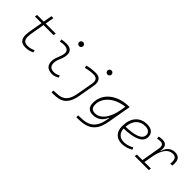

<svg xmlns="http://www.w3.org/2000/svg" viewBox="141 -1871 3234 3234"><g transform="rotate(45 1758.0 -254.0)"><path d="M338.4 9.8Q190.9 9.8 190.9 -138.2Q190.9 -170.9 195.3 -201.7Q199.7 -232.4 209 -287.1L241.7 -473.6H83.5L91.3 -517.6H249.5L276.9 -674.3H323.2L295.9 -517.6H535.6L527.8 -473.6H288.1L255.4 -287.1Q246.1 -232.9 241.9 -203.6Q237.8 -174.3 237.8 -143.1Q237.8 -35.2 342.8 -35.2Q381.8 -35.2 411.9 -42.5Q441.9 -49.8 482.9 -68.4L492.2 -26.4Q459.5 -11.2 422.9 -0.7Q386.2 9.8 338.4 9.8Z M1081.1 -66.9 1096.2 -31.2Q1069.3 -14.2 1039.8 -2.2Q1010.3 9.8 971.7 9.8Q889.2 9.8 848.6 -31.7Q808.1 -73.2 813 -153.3Q815.4 -189.9 827.1 -224.4Q838.9 -258.8 852.5 -291.5Q866.2 -324.2 873.5 -355Q889.6 -417.5 862.5 -450Q835.4 -482.4 770.5 -482.4Q724.1 -482.4 681.2 -471.2L670.9 -513.7Q699.7 -522 728.5 -524.7Q757.3 -527.3 786.1 -527.3Q869.1 -527.3 904.5 -480.7Q939.9 -434.1 918 -345.2Q909.7 -310.5 896.7 -280.5Q883.8 -250.5 873 -221.2Q862.3 -191.9 859.9 -157.7Q851.6 -35.2 971.2 -35.2Q1002 -35.2 1025.4 -42.5Q1048.8 -49.8 1081.1 -66.9ZM963.4 -646Q943.4 -646 929 -660.2Q914.6 -674.3 914.6 -694.3Q914.6 -714.4 929 -728.8Q943.4 -743.2 963.4 -743.2Q983.4 -743.2 997.8 -728.8Q1012.2 -714.4 1012.2 -694.3Q1012.2 -674.3 997.8 -660.2Q983.4 -646 963.4 -646Z M1186.5 234.4 1184.6 189.5 1292 182.1Q1384.3 175.8 1437 118.7Q1489.7 61.5 1509.3 -49.8L1564 -355Q1575.2 -416 1552.5 -449.2Q1529.8 -482.4 1477.5 -482.4Q1430.7 -482.4 1381.6 -475.8Q1332.5 -469.2 1290.5 -456.5L1280.3 -499Q1320.8 -512.7 1374 -520Q1427.2 -527.3 1483.4 -527.3Q1557.6 -527.3 1590.6 -481.9Q1623.5 -436.5 1609.4 -354L1556.6 -50.8Q1532.7 85 1467.5 154.1Q1402.3 223.1 1289.1 229ZM1639.6 -646Q1619.6 -646 1605.2 -660.2Q1590.8 -674.3 1590.8 -694.3Q1590.8 -714.4 1605.2 -728.8Q1619.6 -743.2 1639.6 -743.2Q1659.7 -743.2 1674.1 -728.8Q1688.5 -714.4 1688.5 -694.3Q1688.5 -674.3 1674.1 -660.2Q1659.7 -646 1639.6 -646Z M1777.8 234.4 1775.9 189.5 1875.5 185.1Q1949.7 181.6 2001.5 158Q2053.2 134.3 2086.7 96.4Q2120.1 58.6 2139.2 12.2Q2158.2 -34.2 2167 -82.5L2178.2 -147H2169.9Q2140.1 -71.3 2083.3 -30.5Q2026.4 10.3 1943.4 10.3Q1802.2 10.3 1802.2 -135.3Q1802.2 -223.1 1838.4 -294.7Q1874.5 -366.2 1939.7 -417Q2004.9 -467.8 2092.3 -495.1Q2179.7 -522.5 2282.2 -522.5H2291.5L2216.3 -98.1Q2204.1 -29.3 2181.4 28.8Q2158.7 86.9 2118.9 130.9Q2079.1 174.8 2017.3 200.7Q1955.6 226.6 1865.7 230.5ZM2235.8 -474.6Q2153.3 -466.3 2082.8 -438Q2012.2 -409.7 1960 -365.5Q1907.7 -321.3 1878.4 -264.6Q1849.1 -208 1849.1 -142.6Q1849.1 -34.7 1950.7 -34.7Q2017.1 -34.7 2069.8 -76.7Q2122.6 -118.7 2159.7 -192.1Q2196.8 -265.6 2215.3 -359.9L2219.2 -379.4Z M2638.7 -35.2Q2679.2 -35.2 2725.3 -48.3Q2771.5 -61.5 2814.5 -85.4L2831.5 -47.9Q2785.6 -21 2733.9 -5.6Q2682.1 9.8 2634.3 9.8Q2537.1 9.8 2482.4 -46.9Q2427.7 -103.5 2427.7 -204.6Q2427.7 -356.4 2501.7 -441.9Q2575.7 -527.3 2707.5 -527.3Q2784.2 -527.3 2827.1 -491.2Q2870.1 -455.1 2870.1 -390.6Q2870.1 -294.9 2765.9 -247.3Q2661.6 -199.7 2474.6 -195.8Q2478 -120.1 2521 -77.6Q2564 -35.2 2638.7 -35.2ZM2476.1 -240.2Q2644 -244.1 2733.6 -280.5Q2823.2 -316.9 2823.2 -389.2Q2823.2 -432.6 2792 -457.5Q2760.7 -482.4 2703.6 -482.4Q2603.5 -482.4 2543.9 -418.5Q2484.4 -354.5 2476.1 -240.2Z M2935.1 0 2942.9 -43.9H3074.2L3132.8 -377.9Q3150.9 -482.4 3064.5 -482.4Q3028.3 -482.4 2994.6 -472.7L2987.3 -516.6Q3007.8 -522.9 3028.6 -525.1Q3049.3 -527.3 3070.3 -527.3Q3205.6 -527.3 3178.2 -365.7H3184.6Q3205.1 -442.9 3252.7 -485.1Q3300.3 -527.3 3373 -527.3Q3521 -527.3 3495.1 -333H3448.7Q3457.5 -408.7 3437.3 -445.6Q3417 -482.4 3363.3 -482.4Q3317.4 -482.4 3276.9 -457Q3236.3 -431.6 3204.3 -373Q3172.4 -314.5 3151.4 -215.3L3121.1 -43.9H3276.9L3269 0Z"/></g></svg>

Font: Cascadia Mono PL ExtraLight
Style: Italic
Weight: 200
Italic angle: -10°
Monospace: yes
Designer: Aaron Bell
Foundry: Saja Typeworks
Version: Version 2404.023; ttfautohint (v1.8.4)